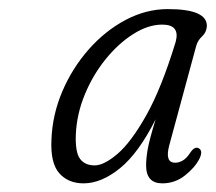

<svg xmlns="http://www.w3.org/2000/svg" viewBox="-20 -732 487 433"><path d="M361.5 -403.5Q351.5 -365 375 -365Q383.5 -365 392.2 -370Q401 -375 410 -389Q419.5 -402.5 428.5 -397.5Q438.5 -391.5 429.5 -373.5Q419.5 -354 397 -336.2Q374.5 -318.5 346 -318.5Q309.5 -318.5 309.5 -359Q309.5 -374.5 313 -395Q316.5 -415.5 331 -463Q292.5 -386.5 250.5 -352.5Q208.5 -318.5 168.5 -318.5Q134 -318.5 113.8 -341.2Q93.5 -364 96 -416.5Q98 -473 120.5 -525.8Q143 -578.5 180 -620.5Q217 -662.5 263.2 -687Q309.5 -711.5 358.5 -711.5Q448 -711.5 446.5 -672.5Q445.5 -659 435.8 -650Q426 -641 422.5 -628.5ZM151 -428.5Q149.5 -388.5 160.5 -373.8Q171.5 -359 193.5 -359Q214.5 -359 245 -385Q275.5 -411 309.8 -471.8Q344 -532.5 376 -637Q387 -676.5 346 -676.5Q314 -676.5 280.5 -655.2Q247 -634 218.2 -598.5Q189.5 -563 171.2 -518.8Q153 -474.5 151 -428.5Z"/></svg>

Font: Fraunces 144pt SuperSoft Light
Style: Italic
Weight: 300
Italic angle: -16°
Version: Version 1.000;[b76b70a41]